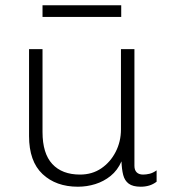

<svg xmlns="http://www.w3.org/2000/svg" viewBox="-20 -697 640 727"><path d="M275 10Q192 10 141 -38Q90 -86 90 -182V-511H141V-197Q141 -116 178 -76Q215 -36 283 -36Q329 -36 363.5 -59.5Q398 -83 418 -122Q438 -161 438 -207V-511H489V-69Q489 -53 497.5 -44.5Q506 -36 522 -36Q533 -36 546 -39Q559 -42 573 -52V-9Q560 1 545 5.5Q530 10 513 10Q483 10 467.5 -1.5Q452 -13 446.5 -34.5Q441 -56 440 -86Q425 -52 399 -31Q373 -10 341 0Q309 10 275 10ZM141 -633V-677H439V-633Z"/></svg>

Font: Chivo Mono Medium Thin
Style: Regular
Weight: 250
Monospace: yes
Version: Version 1.008